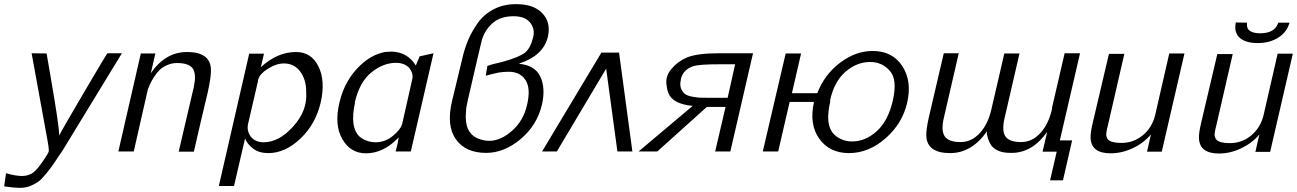

<svg xmlns="http://www.w3.org/2000/svg" viewBox="-30 -728 6235 923"><path d="M122 -472Q134 -472 158 -471.5Q182 -471 194 -471L216 -343Q253 -130 255 -77Q265 -99 373 -282.5Q481 -466 486 -472H556L273 -8Q242 38 229 57.5Q216 77 192.5 106Q169 135 153.5 146Q138 157 115.5 166Q93 175 68 175Q36 175 -10 168L-1 105Q46 118 76 118Q100 118 121 107Q149 93 197 15Q204 3 205 -2Q205 -18 198 -55Z M539 0 647 -471H717L695 -376Q765 -478 869 -478Q980 -478 984 -396Q986 -362 968 -281Q934 -140 902 1H829L902 -311Q906 -336 907 -344Q909 -377 899 -395Q882 -425 821 -425Q796 -425 773.5 -415Q751 -405 737.5 -392Q724 -379 711 -358.5Q698 -338 693 -327Q688 -316 681 -299L613 0Z M1022 166 1168 -470H1239L1224 -405Q1303 -478 1393 -478Q1467 -478 1501 -408.5Q1535 -339 1512 -237Q1488 -132 1414.5 -62Q1341 8 1260 8Q1215 8 1187 -13.5Q1159 -35 1148 -62L1095 166ZM1213 -349Q1213 -348 1212 -346.5Q1211 -345 1210 -344V-340V-337L1162 -130Q1156 -99 1175 -72Q1197 -44 1237 -44Q1311 -44 1379.5 -120Q1448 -196 1442 -283Q1443 -343 1414 -383Q1385 -423 1335 -423Q1298 -423 1258.5 -398Q1219 -373 1213 -349Z M1602 -236Q1627 -342 1700 -412Q1755 -465 1820 -478Q1842 -480 1852 -480Q1929 -478 1969 -413L1987 -457L2054 -472L1945 0H1872L1882 -40Q1882 -41 1884 -53L1887 -68Q1815 9 1729 9Q1655 9 1615.5 -59.5Q1576 -128 1602 -236ZM1676 -237V-231Q1664 -177 1669 -135Q1676 -86 1706.5 -65Q1737 -44 1776 -44Q1821 -44 1859 -75Q1897 -106 1904 -135L1952 -348Q1958 -375 1937 -402Q1913 -426 1874 -426Q1813 -426 1756 -380.5Q1699 -335 1676 -237Z M2143 -242 2193 -449Q2203 -493 2219.5 -533Q2236 -573 2265 -615Q2294 -657 2341.5 -682.5Q2389 -708 2449 -708H2453Q2536 -708 2577.5 -664Q2619 -620 2604 -552Q2583 -461 2467 -423V-421Q2541 -414 2567 -360.5Q2593 -307 2576 -228Q2553 -127 2473.5 -60Q2394 7 2307 7Q2208 7 2161.5 -58.5Q2115 -124 2143 -242ZM2305 -364 2313 -411Q2337 -420 2387 -431Q2469 -454 2495 -476Q2521 -498 2533 -549Q2543 -589 2518 -620Q2493 -650 2439 -650Q2374 -650 2336 -615Q2298 -580 2285 -530L2263 -437L2219 -247Q2211 -215 2210 -189Q2201 -90 2268 -62Q2298 -50 2326 -51Q2380 -53 2433.5 -101Q2487 -149 2504 -225Q2522 -302 2497 -342Q2471 -383 2416 -383Q2390 -383 2366 -379Q2325 -370 2305 -364Z M3010 0H2938L2884 -398L2647 0H2576L2861 -475H2946Z M3040 0 3300 -219Q3203 -228 3183 -281Q3176 -299 3174 -321Q3168 -361 3198 -397Q3228 -433 3273 -452Q3323 -472 3425 -472H3590L3481 0H3408L3458 -214H3368L3130 0ZM3243 -348V-344Q3237 -319 3244.5 -301.5Q3252 -284 3264 -275.5Q3276 -267 3299 -263Q3322 -259 3333.5 -258.5Q3345 -258 3366 -258H3468L3504 -419H3430Q3336 -419 3307 -411Q3255 -396 3243 -348Z M3637 0 3747 -471H3821L3777 -280H3899Q3933 -369 4008 -426Q4083 -483 4165 -483Q4260 -483 4307.5 -410.5Q4355 -338 4331 -234Q4308 -134 4227 -63Q4146 8 4051 8Q3958 8 3908.5 -61Q3859 -130 3883 -238H3766L3711 0ZM3960 -244Q3961 -244 3962 -243Q3949 -190 3952 -148Q3957 -97 3990.5 -72.5Q4024 -48 4066 -48Q4130 -48 4184.5 -97Q4239 -146 4262 -244Q4285 -346 4248 -387Q4211 -430 4153 -430Q4089 -430 4034.5 -383Q3980 -336 3960 -244Z M5050 1H4982L5004 -94Q4933 6 4835 7Q4809 7 4799 5Q4774 1 4757 -9.5Q4740 -20 4731.5 -35.5Q4723 -51 4720 -60.5Q4717 -70 4714 -85Q4714 -87 4714.5 -91Q4715 -95 4715 -97Q4641 8 4538 8Q4426 8 4423 -75Q4422 -104 4434 -159L4507 -472H4579L4507 -160Q4493 -99 4512 -72Q4531 -45 4588 -45Q4640 -45 4679.5 -87.5Q4719 -130 4735 -199Q4748 -252 4770 -349.5Q4792 -447 4798 -471H4871L4799 -159Q4785 -98 4804 -71.5Q4823 -45 4879 -45Q4931 -45 4970.5 -87.5Q5010 -130 5026 -199L5028 -209V-213L5088 -472H5162L5065 -53H5124L5080 139H5018Z M5222 -133 5301 -469H5375L5295 -121Q5292 -113 5289 -92Q5286 -79 5291 -67Q5299 -41 5362 -41Q5419 -41 5463.5 -77.5Q5508 -114 5523 -174L5591 -471H5664L5555 1H5484L5503 -82Q5468 -40 5415.5 -15.5Q5363 9 5309 9Q5218 9 5213 -61Q5211 -86 5222 -133Z M5911 -620Q5920 -620 5938 -619.5Q5956 -619 5965 -619Q5961 -593 5977.5 -580.5Q5994 -568 6028 -568Q6099 -568 6115 -619H6169Q6157 -574 6115.5 -547.5Q6074 -521 6017 -521Q5957 -521 5929 -547Q5901 -573 5911 -620ZM5743 -132 5822 -468H5896L5816 -120Q5813 -112 5810 -91Q5807 -78 5812 -66Q5820 -40 5883 -40Q5940 -40 5984.5 -76.5Q6029 -113 6044 -173L6112 -470H6185L6076 2H6005L6024 -81Q5989 -40 5936.5 -15Q5884 10 5830 10Q5739 10 5734 -60Q5732 -85 5743 -132Z"/></svg>

Font: Coval
Style: ExtraLight Italic
Weight: 200
Foundry: Context Ltd
Version: Version 001.000